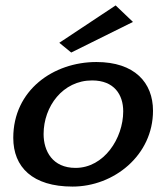

<svg xmlns="http://www.w3.org/2000/svg" viewBox="-20 -679 613 709"><path d="M29 -170C29 -62 100 10 248 10C400 10 545 -105 545 -270C545 -374 477 -450 336 -450C177 -450 29 -346 29 -170ZM141 -184C141 -286 212 -382 320 -382C402 -382 435 -329 435 -268C435 -168 364 -59 259 -59C174 -59 141 -121 141 -184ZM199 -521 243 -485 471 -598 407 -659Z"/></svg>

Font: KpSans
Style: BoldItalic
Weight: 700
Italic angle: -11°
Version: Version 0.66